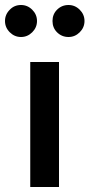

<svg xmlns="http://www.w3.org/2000/svg" viewBox="-51 -748 358 768"><path d="M70 0H185V-500H70ZM33 -728Q6 -728 -12 -709Q-31 -690 -31 -664Q-31 -638 -12 -619Q7 -600 33 -600Q59 -600 78 -619Q97 -638 97 -664Q97 -690 78 -709Q59 -728 33 -728ZM223 -728Q196 -728 177 -709Q159 -691 159 -664Q159 -637 177 -619Q196 -600 223 -600Q249 -600 268 -619Q287 -638 287 -664Q287 -690 268 -709Q249 -728 223 -728Z"/></svg>

Font: Unageo
Style: SemiBold
Weight: 600
Designer: Richard Sepsi
Foundry: Richard Sepsi
Version: Version 2.000